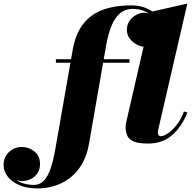

<svg xmlns="http://www.w3.org/2000/svg" viewBox="-220 -790 1076 1070"><path d="M-12 260Q-70 260 -112.2 241.8Q-154.5 223.5 -177.2 194Q-200 164.5 -200 131Q-200 85 -169.8 57Q-139.5 29 -98 29Q-60.5 29 -28.8 53.8Q3 78.5 3 123.5Q3 156 -12.5 177.2Q-28 198.5 -50.8 208.8Q-73.5 219 -96 219Q-117 219 -141 210.5Q-165 202 -182 182.8Q-199 163.5 -199 131H-180Q-180 163.5 -159.2 188.2Q-138.5 213 -104.8 226.8Q-71 240.5 -32.5 240.5Q3 240.5 25.8 215.5Q48.5 190.5 63.2 145.5Q78 100.5 88.5 40L185 -511.5Q196.5 -578.5 223.2 -625.8Q250 -673 291.2 -702.8Q332.5 -732.5 387.8 -746.2Q443 -760 512.5 -760Q565.5 -760 605.8 -739.5Q646 -719 668.5 -689.2Q691 -659.5 691 -631Q691 -603 676.2 -579.8Q661.5 -556.5 638.2 -542.8Q615 -529 589.5 -529Q567 -529 543.2 -541.2Q519.5 -553.5 503.2 -574.8Q487 -596 487 -623.5Q487 -652 501.8 -673.5Q516.5 -695 539 -707Q561.5 -719 585 -719Q605.5 -719 630 -708.5Q654.5 -698 672.2 -678.2Q690 -658.5 690 -631H671Q671 -657.5 649.8 -682.5Q628.5 -707.5 594.2 -724Q560 -740.5 520 -740.5Q477.5 -740.5 448.5 -715.5Q419.5 -690.5 401.2 -645.5Q383 -600.5 372 -540L276 11.5Q265.5 72.5 239.8 119Q214 165.5 175.8 196.8Q137.5 228 90 244Q42.5 260 -12 260ZM91.5 -440.5V-460H501.5V-440.5ZM605.5 10Q549.5 10 522.8 -2.8Q496 -15.5 488 -36.8Q480 -58 480 -83Q480 -87 480.8 -93.8Q481.5 -100.5 482.5 -105L625 -725L824 -770L662 -68.5Q660 -60.5 660 -50.5Q660 -42.5 664 -36.8Q668 -31 677.5 -31Q692 -31 716.2 -47.2Q740.5 -63.5 765 -94.5Q789.5 -125.5 805 -169L824 -163Q795.5 -88 741.5 -39Q687.5 10 605.5 10Z"/></svg>

Font: Bodoni Moda 11pt Black
Style: Italic
Weight: 900
Italic angle: -13°
Designer: Owen Earl
Foundry: indestructible type
Version: Version 2.004